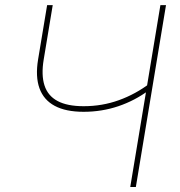

<svg xmlns="http://www.w3.org/2000/svg" viewBox="-20 -748 719 768"><path d="M314.5 -300.8Q243.2 -300.8 199 -324.5Q154.8 -348.1 137.9 -394.8Q121.1 -441.4 132.3 -509.8L168.5 -727.5H190.9L154.8 -509.8Q144.5 -447.8 158 -406.2Q171.4 -364.7 210.2 -344Q249 -323.2 314.5 -323.2Q388.7 -323.2 455.3 -347.2Q522 -371.1 580.6 -415.5L575.7 -387.2Q520 -345.7 453.6 -323.2Q387.2 -300.8 314.5 -300.8ZM501 0 621.6 -727.5H644L523.4 0Z"/></svg>

Font: Inter 16pt Thin
Style: Italic
Weight: 250
Italic angle: -9.3988°
Version: Version 4.001;git-66647c0bb